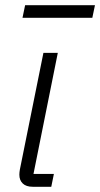

<svg xmlns="http://www.w3.org/2000/svg" viewBox="-20 -714 383 734"><path d="M176 0H105Q80 0 67 -12.5Q54 -25 54 -46Q54 -51 54.5 -55.5Q55 -60 56 -66L146 -512H201L108 -49H186ZM66 -646 76 -694H343L333 -646Z"/></svg>

Font: IBM Plex Sans Light
Style: Italic
Weight: 300
Italic angle: -11.31°
Designer: Mike Abbink, Paul van der Laan, Pieter van Rosmalen
Foundry: Bold Monday
Version: Version 3.201